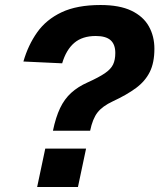

<svg xmlns="http://www.w3.org/2000/svg" viewBox="-20 -746 636 766"><path d="M191.2 -224.4Q202.4 -278.4 219.8 -314.8Q237.2 -351.2 264.2 -375.7Q291.2 -400.2 329.6 -417.2Q374.4 -437.4 398.3 -453.7Q422.2 -470 431.1 -488.6Q440 -507.2 440 -534.8Q440 -568.8 421.2 -585.6Q402.4 -602.4 362 -602.4Q308.6 -602.4 276.3 -574.9Q244 -547.4 228 -493.4L73.4 -500.6Q92.2 -566 128.3 -617Q164.4 -668 225.7 -697Q287 -726 381.2 -726Q457 -726 504.3 -703.3Q551.6 -680.6 573.8 -641Q596 -601.4 596 -551.6Q596 -496 577.7 -459.1Q559.4 -422.2 522.8 -395Q486.2 -367.8 429.8 -341.6Q388.6 -322.4 369 -297.2Q349.4 -272 339.6 -224.4ZM128.2 0 160.6 -153.2H323.4L291 0Z"/></svg>

Font: Geist
Style: Italic
Weight: 400
Italic angle: -12°
Designer: Basement.studio, Andrés Briganti, Mateo Zaragoza
Foundry: Basement.studio, Vercel, Andrés Briganti, Guido Ferreyra, Mateo Zaragoza
Version: Version 1.500